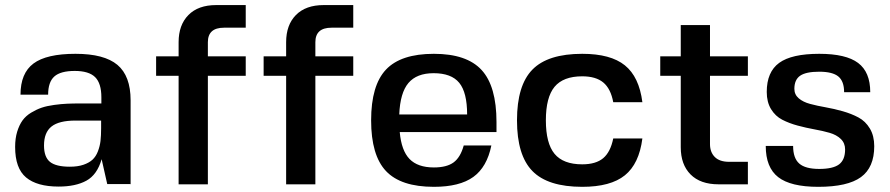

<svg xmlns="http://www.w3.org/2000/svg" viewBox="-20 -720 3475 750"><path d="M490.2 0 488.8 -1H398.9L377 -98.1Q359.4 -37.1 317.4 -14.2Q275.4 8.8 209 8.8Q124.5 8.8 81.8 -26.9Q39.1 -62.5 39.1 -146Q39.1 -179.2 47.1 -205.6Q55.2 -231.9 68.1 -249.8Q81.1 -267.6 101.8 -280Q122.6 -292.5 142.6 -299.3Q162.6 -306.2 191.4 -310.1Q220.2 -314 242.4 -314.9Q264.6 -315.9 295.9 -315.9H376V-339.8Q376 -394.5 351.6 -418.7Q327.1 -442.9 272 -442.9Q216.3 -442.9 192.1 -421.1Q168 -399.4 168 -350.1H60.1Q60.1 -434.1 110.8 -471.9Q161.6 -509.8 274.9 -509.8Q387.2 -509.8 438.7 -466.6Q490.2 -423.3 490.2 -328.1ZM375 -249H274.9Q210.4 -249 181.2 -225.8Q151.9 -202.6 151.9 -151.9Q151.9 -106.4 175.3 -87.6Q198.7 -68.8 252.9 -68.8Q283.7 -68.8 305.9 -76.4Q328.1 -84 341.3 -96.2Q354.5 -108.4 362.3 -128.4Q370.1 -148.4 372.6 -169.4Q375 -190.4 375 -219.2Z M855 -611.8Q792 -611.8 792 -555.2V-500H939.9V-423.8H792V0H677.7V-423.8H589.8V-500H677.7V-555.2Q677.7 -622.6 716.1 -661.4Q754.4 -700.2 824.7 -700.2H939.9V-611.8Z M1274.9 -611.8Q1211.9 -611.8 1211.9 -555.2V-500H1359.9V-423.8H1211.9V0H1097.7V-423.8H1009.8V-500H1097.7V-555.2Q1097.7 -622.6 1136 -661.4Q1174.3 -700.2 1244.6 -700.2H1359.9V-611.8Z M1919.4 -204.1H1541.5Q1547.9 -131.8 1579.8 -98.9Q1611.8 -65.9 1674.8 -65.9Q1725.1 -65.9 1752 -85.7Q1778.8 -105.5 1791.5 -151.9H1899.4Q1882.3 -67.4 1828.9 -28.8Q1775.4 9.8 1674.8 9.8Q1545.9 9.8 1487.8 -51.8Q1429.7 -113.3 1429.7 -250Q1429.7 -386.7 1487.8 -448.2Q1545.9 -509.8 1674.8 -509.8Q1803.2 -509.8 1861.3 -446.5Q1919.4 -383.3 1919.4 -243.2ZM1673.8 -434.1Q1607.9 -434.1 1575.4 -395.8Q1543 -357.4 1539.6 -272.9H1804.7Q1804.7 -358.9 1773.9 -396.5Q1743.2 -434.1 1673.8 -434.1Z M2375.5 -179.2H2489.3Q2476.6 -80.1 2420.9 -35.2Q2365.2 9.8 2254.4 9.8Q2120.1 9.8 2059.8 -51.8Q1999.5 -113.3 1999.5 -250Q1999.5 -386.7 2059.8 -448.2Q2120.1 -509.8 2254.4 -509.8Q2365.2 -509.8 2420.9 -464.8Q2476.6 -419.9 2489.3 -320.8H2375.5Q2365.7 -373.5 2336.7 -397.7Q2307.6 -421.9 2254.4 -421.9Q2180.2 -421.9 2146.2 -380.9Q2112.3 -339.8 2112.3 -250Q2112.3 -160.2 2146.2 -119.1Q2180.2 -78.1 2254.4 -78.1Q2307.6 -78.1 2336.2 -102.1Q2364.7 -126 2375.5 -179.2Z M2753.4 -157.2Q2753.4 -125.5 2772.2 -106.7Q2791 -87.9 2828.1 -87.9H2901.4V0H2787.1Q2715.8 0 2677.5 -38.6Q2639.2 -77.1 2639.2 -145V-423.8H2559.1V-500H2639.2V-622.1H2753.4V-500H2901.4V-423.8H2753.4Z M3083 -373Q3083 -350.6 3100.1 -335.9Q3117.2 -321.3 3144.8 -314Q3172.4 -306.6 3205.6 -300.8Q3238.8 -294.9 3272.2 -285.4Q3305.7 -275.9 3333.3 -261.2Q3360.8 -246.6 3377.9 -218Q3395 -189.5 3395 -148.9Q3395 -65.9 3343 -28.1Q3291 9.8 3176.3 9.8Q3068.4 9.8 3019.8 -28.1Q2971.2 -65.9 2971.2 -149.9H3078.1Q3078.1 -102.1 3102.1 -81.1Q3126 -60.1 3180.2 -60.1Q3233.9 -60.1 3257.6 -77.9Q3281.2 -95.7 3281.2 -136.2Q3281.2 -161.1 3264.4 -177.2Q3247.6 -193.4 3220.5 -201.2Q3193.4 -209 3160.9 -214.8Q3128.4 -220.7 3095.7 -229.5Q3063 -238.3 3035.9 -252.2Q3008.8 -266.1 2991.9 -293.7Q2975.1 -321.3 2975.1 -360.8Q2975.1 -439 3023.7 -474.4Q3072.3 -509.8 3180.2 -509.8Q3284.7 -509.8 3332 -474.1Q3379.4 -438.5 3379.4 -359.9H3277.3Q3277.3 -402.8 3254.6 -421.4Q3231.9 -439.9 3180.2 -439.9Q3128.4 -439.9 3105.7 -424.3Q3083 -408.7 3083 -373Z"/></svg>

Font: Fivo Sans Modern Med
Style: Regular
Weight: 450
Designer: Alexander Slobzheninov
Foundry: Alexander Slobzheninov
Version: 1.0